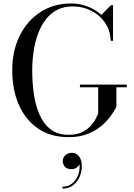

<svg xmlns="http://www.w3.org/2000/svg" viewBox="-20 -780 770 1106"><path d="M341.5 147.3Q341.5 127.3 356.9 113.7Q372.3 100.1 395.1 100.1Q418.7 100.1 434.9 120.1Q451.1 140.1 451.1 178.1Q451.1 209.3 438.3 238.9Q425.5 268.5 400.7 287.5Q375.9 306.5 339.9 306.5V295.7Q372.3 295.7 395.5 276.9Q418.7 258.1 430.1 228.3Q441.5 198.5 437.9 165.3Q433.9 176.1 421.5 185.3Q409.1 194.5 391.9 194.5Q366.3 194.5 353.9 180.7Q341.5 166.9 341.5 147.3ZM440.5 -292.5H710.5V-277.5H650.5V-165Q639 -141.5 617.5 -111.5Q596 -81.5 562.8 -53.8Q529.5 -26 483 -8Q436.5 10 375.5 10Q271.5 10 199 -39.8Q126.5 -89.5 88.5 -176.5Q50.5 -263.5 50.5 -375Q50.5 -486.5 93.2 -573.5Q136 -660.5 212.5 -710.2Q289 -760 390.5 -760Q440 -760 485.2 -742.5Q530.5 -725 564 -694L619 -750H631V-545H617.5Q615.5 -605 584.8 -649.5Q554 -694 505 -718.5Q456 -743 400.5 -743Q335 -743 290 -711.5Q245 -680 217.5 -627Q190 -574 177.8 -508.5Q165.5 -443 165.5 -375Q165.5 -307 174.8 -241Q184 -175 207 -121.2Q230 -67.5 271 -35.5Q312 -3.5 375.5 -3.5Q422 -3.5 453.2 -19Q484.5 -34.5 503.5 -56Q522.5 -77.5 532.2 -97.2Q542 -117 545.5 -125V-277.5H440.5Z"/></svg>

Font: Bodoni* 16
Style: Regular
Weight: 400
Version: Version 2.2